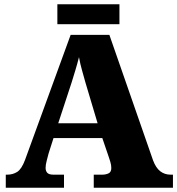

<svg xmlns="http://www.w3.org/2000/svg" viewBox="-20 -877 828 897"><path d="M7 0V-61H14Q40 -61 60.5 -74Q81 -87 97 -130L310 -714H491L695 -128Q708 -93 728.5 -77Q749 -61 777 -61H788V0H418V-61H458Q474 -61 487 -67Q500 -73 500 -92Q500 -106 495.5 -120.5Q491 -135 489 -141L458 -232H230L207 -160Q204 -148 198.5 -127.5Q193 -107 193 -93Q193 -78 201 -69.5Q209 -61 230 -61H279V0ZM252 -301H436L379 -492Q372 -518 363.5 -547.5Q355 -577 349 -610Q341 -578 332 -548.5Q323 -519 315 -493ZM248 -764V-857H538V-764Z"/></svg>

Font: Noto Serif Myanmar Black
Style: Regular
Weight: 900
Designer: Ben Mitchell and the Monotype Design Team
Foundry: Monotype Imaging Inc.
Version: Version 2.106; ttfautohint (v1.8.4.7-5d5b)